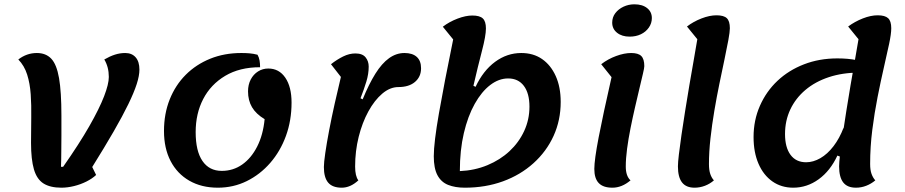

<svg xmlns="http://www.w3.org/2000/svg" viewBox="-20 -846 4201 891"><path d="M265 25Q213 25 182 5.5Q151 -14 137.5 -60Q124 -106 124 -183Q124 -244 125 -301Q126 -358 122.5 -408.5Q119 -459 106 -500Q93 -541 65 -570Q104 -600 151 -600Q193 -600 218 -573.5Q243 -547 254 -483.5Q265 -420 265 -310Q265 -255 265 -216Q265 -177 264.5 -150Q264 -123 264 -104.5Q264 -86 263 -72H273Q348 -179 394.5 -260.5Q441 -342 463 -399Q485 -456 485 -489Q485 -535 464 -570Q490 -585 513.5 -592.5Q537 -600 561 -600Q592 -600 609.5 -580Q627 -560 627 -523Q627 -495 614.5 -456Q602 -417 575.5 -362.5Q549 -308 507.5 -236Q466 -164 408 -71L426 -34Q408 -17 381 -3.5Q354 10 323.5 17.5Q293 25 265 25Z M991 25Q915 25 858.5 -7.5Q802 -40 771.5 -99Q741 -158 741 -238Q741 -318 767.5 -384.5Q794 -451 842 -499Q890 -547 955.5 -573.5Q1021 -600 1100 -600Q1120 -600 1138 -598.5Q1156 -597 1175 -592Q1182 -580 1184.5 -565.5Q1187 -551 1187 -534Q1092 -534 1025 -494Q958 -454 923 -386.5Q888 -319 888 -233Q888 -145 919.5 -99Q951 -53 1009 -53Q1062 -53 1104 -82.5Q1146 -112 1173.5 -166Q1201 -220 1208 -293Q1168 -317 1149.5 -348.5Q1131 -380 1131 -422Q1131 -453 1143.5 -477Q1156 -501 1177.5 -514.5Q1199 -528 1225 -528Q1275 -528 1304 -485.5Q1333 -443 1333 -370Q1333 -287 1307 -215.5Q1281 -144 1234 -90Q1187 -36 1125 -5.5Q1063 25 991 25Z M1566 25Q1523 25 1503 1.5Q1483 -22 1483 -71Q1483 -91 1489.5 -136Q1496 -181 1507.5 -241.5Q1519 -302 1533.5 -366.5Q1548 -431 1562 -489L1516 -548Q1544 -570 1572.5 -584Q1601 -598 1629 -598Q1662 -598 1676.5 -580Q1691 -562 1691 -537Q1691 -503 1680 -467Q1669 -431 1653 -390L1663 -385Q1692 -456 1722 -504Q1752 -552 1785.5 -576Q1819 -600 1857 -600Q1894 -600 1914 -582Q1934 -564 1934 -529Q1934 -490 1906 -466Q1878 -442 1829 -442Q1790 -442 1754 -411.5Q1718 -381 1689.5 -329Q1661 -277 1644.5 -211Q1628 -145 1628 -73Q1628 -29 1643 -9Q1606 25 1566 25Z M2137 25Q2092 25 2059.5 12Q2027 -1 2010 -33Q1993 -65 1993 -121Q1993 -152 1999 -202Q2005 -252 2017 -320.5Q2029 -389 2045.5 -475Q2062 -561 2083 -663L2035 -722Q2065 -745 2103 -759.5Q2141 -774 2172 -774Q2206 -774 2220.5 -760.5Q2235 -747 2235 -714Q2235 -680 2216.5 -609.5Q2198 -539 2177 -448L2187 -443Q2222 -518 2277.5 -559Q2333 -600 2399 -600Q2455 -600 2495.5 -572Q2536 -544 2559 -493Q2582 -442 2582 -373Q2582 -288 2549 -215.5Q2516 -143 2455.5 -88.5Q2395 -34 2314 -4.5Q2233 25 2137 25ZM2114 -52Q2183 -55 2242 -79.5Q2301 -104 2344.5 -144.5Q2388 -185 2412.5 -238Q2437 -291 2437 -351Q2437 -413 2411 -447.5Q2385 -482 2338 -482Q2295 -482 2255 -451.5Q2215 -421 2183 -364Q2151 -307 2132.5 -228Q2114 -149 2114 -52Z M2822 25Q2779 25 2758.5 3.5Q2738 -18 2738 -62Q2738 -83 2743 -119.5Q2748 -156 2758 -208Q2768 -260 2783 -330Q2798 -400 2818 -488L2770 -548Q2801 -572 2839 -586Q2877 -600 2909 -600Q2942 -600 2956 -586Q2970 -572 2970 -539Q2970 -531 2963.5 -503.5Q2957 -476 2947.5 -436Q2938 -396 2927 -348.5Q2916 -301 2906 -251Q2896 -201 2890 -155.5Q2884 -110 2884 -73Q2884 -51 2889.5 -35Q2895 -19 2906 -9Q2866 25 2822 25ZM2902 -676Q2866 -676 2843.5 -694Q2821 -712 2821 -741Q2821 -766 2835.5 -785Q2850 -804 2873.5 -815Q2897 -826 2924 -826Q2961 -826 2983 -808.5Q3005 -791 3005 -762Q3005 -738 2991 -718Q2977 -698 2954 -687Q2931 -676 2902 -676Z M3203 25Q3164 25 3145 0.5Q3126 -24 3126 -74Q3126 -92 3130.5 -130Q3135 -168 3142.5 -220Q3150 -272 3159.5 -331Q3169 -390 3179 -450Q3189 -510 3199 -565Q3209 -620 3216 -664L3168 -723Q3198 -746 3235.5 -760.5Q3273 -775 3305 -775Q3339 -775 3353 -761.5Q3367 -748 3367 -715Q3367 -698 3360 -660Q3353 -622 3342 -570Q3331 -518 3318.5 -457.5Q3306 -397 3295 -332Q3284 -267 3277 -204Q3270 -141 3270 -85Q3270 -57 3276 -39Q3282 -21 3293 -9Q3275 7 3251.5 16Q3228 25 3203 25Z M3661 25Q3606 25 3564.5 -4Q3523 -33 3500 -86Q3477 -139 3477 -210Q3477 -288 3506.5 -355Q3536 -422 3588 -471Q3640 -520 3711 -547.5Q3782 -575 3866 -575Q3916 -575 3955 -567Q3961 -555 3964 -540.5Q3967 -526 3967 -509Q3890 -509 3826.5 -488Q3763 -467 3717.5 -428.5Q3672 -390 3647.5 -338Q3623 -286 3623 -224Q3623 -162 3648.5 -127.5Q3674 -93 3721 -93Q3754 -93 3787 -112Q3820 -131 3848 -167.5Q3876 -204 3895 -254L3887 -116L3866 -124Q3833 -53 3779 -14Q3725 25 3661 25ZM3952 25Q3912 25 3893 0.5Q3874 -24 3874 -74Q3874 -92 3878.5 -130Q3883 -168 3890.5 -220Q3898 -272 3907.5 -331Q3917 -390 3927 -450Q3937 -510 3947 -565Q3957 -620 3964 -664L3916 -723Q3947 -746 3984 -760.5Q4021 -775 4053 -775Q4087 -775 4101.5 -761.5Q4116 -748 4116 -715Q4116 -689 4106 -642Q4096 -595 4081.5 -532Q4067 -469 4052.5 -395.5Q4038 -322 4028 -243.5Q4018 -165 4018 -85Q4018 -57 4024.5 -39Q4031 -21 4042 -9Q4023 7 4000 16Q3977 25 3952 25Z"/></svg>

Font: Lemonada Medium
Style: Regular
Weight: 500
Designer: Mohamed Gaber (Arabic), Eduardo Tunni (Latin)
Foundry: Kief Type Foundry
Version: Version 4.004; ttfautohint (v1.8.2)